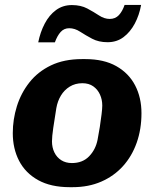

<svg xmlns="http://www.w3.org/2000/svg" viewBox="-20 -766 640 796"><path d="M269 10Q191 10 138.2 -19.2Q85.5 -48.5 59.2 -99.2Q33 -150 33 -214Q33 -271 50 -325.5Q67 -380 101.8 -424.2Q136.5 -468.5 191 -494.8Q245.5 -521 320 -521H333.5Q410.5 -521 462.2 -491.8Q514 -462.5 540.2 -412Q566.5 -361.5 566.5 -296.5Q566.5 -230.5 546.8 -174.5Q527 -118.5 489.8 -77.2Q452.5 -36 399.8 -13Q347 10 281 10ZM278 -90Q322.5 -90 349.5 -118Q376.5 -146 384.5 -186.5Q389.5 -211.5 393.8 -239.5Q398 -267.5 401 -291.5Q404 -315.5 404 -328.5Q404 -353 394.5 -374Q385 -395 366.8 -408Q348.5 -421 321.5 -421Q292 -421 269.2 -407Q246.5 -393 232.5 -369.8Q218.5 -346.5 213.5 -317.5Q206 -272 200.8 -235.8Q195.5 -199.5 195.5 -180Q195.5 -154.5 205.5 -134Q215.5 -113.5 234 -101.8Q252.5 -90 278 -90ZM138.5 -590.5Q147 -633 165.5 -668.2Q184 -703.5 212.2 -724.2Q240.5 -745 278 -745Q315 -745 341.8 -730.8Q368.5 -716.5 390.5 -702Q412.5 -687.5 435 -687.5Q458 -687.5 472.8 -703.2Q487.5 -719 496.5 -745.5H565Q557.5 -703.5 538.8 -668.2Q520 -633 492 -612Q464 -591 426 -591Q389 -591 361.8 -605.5Q334.5 -620 312.2 -634.5Q290 -649 267 -649Q245.5 -649 231.5 -633.5Q217.5 -618 207.5 -590.5Z"/></svg>

Font: Chivo Mono Medium
Style: Italic
Weight: 500
Italic angle: -8.05°
Monospace: yes
Designer: Hector Gatti
Foundry: Omnibus-Type
Version: Version 1.008